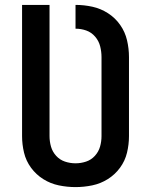

<svg xmlns="http://www.w3.org/2000/svg" viewBox="-20 -755 616 783"><path d="M288 8Q322 8 356 1Q390 -6 419.5 -24.5Q449 -43 469.5 -71Q490 -99 498 -132.5Q506 -166 506 -200V-522Q506 -557 498 -591Q490 -625 470 -653.5Q450 -682 420.5 -701Q391 -720 357 -727.5Q323 -735 288 -735V-638Q311 -638 332 -630.5Q353 -623 368 -605.5Q383 -588 388.5 -566Q394 -544 394 -522V-200Q394 -178 388 -157Q382 -136 367 -119.5Q352 -103 331 -96Q310 -89 288 -89Q266 -89 245 -96Q224 -103 209 -119.5Q194 -136 188 -157Q182 -178 182 -200V-735H70V-200Q70 -166 78 -132.5Q86 -99 106.5 -71Q127 -43 156.5 -24.5Q186 -6 220 1Q254 8 288 8Z"/></svg>

Font: Iosevka Sparkle Semibold
Style: Regular
Weight: 600
Designer: Belleve Invis
Foundry: Belleve Invis
Version: Version 4.5.0; ttfautohint (v1.8.3)